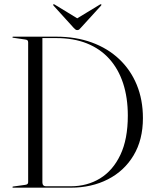

<svg xmlns="http://www.w3.org/2000/svg" viewBox="-20 -870 718 890"><path d="M37.5 -2.5Q37.5 -5 41.5 -5.5L96 -13Q104 -14 107.2 -17Q110.5 -20 110.5 -25.5V-673Q110.5 -680 107.5 -683Q104.5 -686 96 -687L41.5 -695Q37.5 -695.5 37.5 -697.5Q37.5 -699 38.5 -699.5Q39.5 -700 41.5 -700H240.5Q332 -700 405.8 -673Q479.5 -646 532.5 -596Q585.5 -546 614 -476.8Q642.5 -407.5 642.5 -322.5Q642.5 -222 599.2 -149.8Q556 -77.5 480.2 -38.8Q404.5 0 307.5 0H41.5Q39.5 0 38.5 -0.8Q37.5 -1.5 37.5 -2.5ZM307.5 -6.5Q384 -6.5 443.8 -43Q503.5 -79.5 538 -152.2Q572.5 -225 572.5 -334Q572.5 -417 550.8 -483.5Q529 -550 486.8 -597Q444.5 -644 382.8 -668.8Q321 -693.5 241 -693.5H176.5V-24.5Q176.5 -16 180.8 -11.2Q185 -6.5 192.5 -6.5ZM348 -779 234 -848.5Q229 -851.5 227.5 -850Q226.5 -849.5 226.5 -847.8Q226.5 -846 228.5 -843.5L321 -741.5Q326 -736 329.8 -733.2Q333.5 -730.5 338 -730.5Q343.5 -730.5 347 -733.2Q350.5 -736 355 -741.5L448 -843.5Q450 -846 450 -847.8Q450 -849.5 449 -850Q447.5 -851.5 442.5 -848.5L328 -779Z"/></svg>

Font: Fraunces 120pt Light
Style: Regular
Weight: 300
Version: Version 1.000;[b76b70a41]